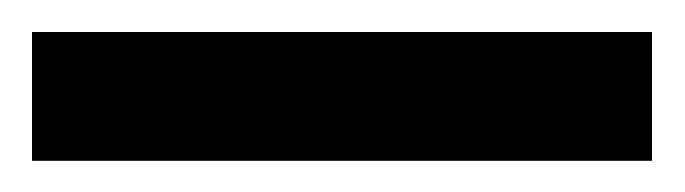

<svg xmlns="http://www.w3.org/2000/svg" viewBox="-21 1 428 120"><path d="M-1 101.5V21H386.5V101.5Z"/></svg>

Font: Anybody Condensed SemiBold
Style: Regular
Weight: 600
Width: 3
Designer: Tyler Finck
Foundry: Etcetera Type Company
Version: Version 1.010; ttfautohint (v1.8.3) -l 8 -r 50 -G 200 -x 14 